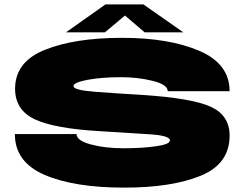

<svg xmlns="http://www.w3.org/2000/svg" viewBox="-20 -855 1140 878"><path d="M548 3Q764 3 897 -51Q1030 -105 1030 -235Q1030 -327 944.5 -366.5Q859 -406 630 -421Q508 -428 412 -435.5Q316 -443 316 -461Q316 -478 380.5 -490Q445 -502 534 -502Q611 -502 679 -485Q747 -468 747 -438H1030Q1030 -563 891.5 -622.5Q753 -682 538 -682Q323 -682 186 -627.5Q49 -573 49 -449Q49 -352 139 -309.5Q229 -267 439 -255Q570 -247 663.5 -241Q757 -235 757 -213Q757 -195 692.5 -186Q628 -177 544.5 -177Q461 -177 395.5 -194.5Q330 -212 330 -242H48Q48 -114 183.5 -55.5Q319 3 548 3ZM281.5 -707H459.5L551.5 -784L641.5 -707H818.5L635.5 -835H462.5Z"/></svg>

Font: Anybody ExtraExpanded Black
Style: Regular
Weight: 900
Width: 8
Version: Version 1.113;gftools[0.9.25]